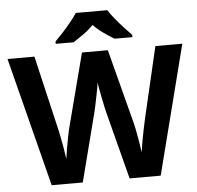

<svg xmlns="http://www.w3.org/2000/svg" viewBox="-61 -996 1088 1058"><g transform="rotate(-5 483.5 -467.0)"><path d="M967 -714 785 0H613L516 -375Q513 -386 508.5 -408Q504 -430 498.5 -456Q493 -482 489 -505.5Q485 -529 483 -542Q482 -529 477.5 -505.5Q473 -482 468 -456.5Q463 -431 458 -408.5Q453 -386 450 -374L354 0H182L0 -714H149L240 -324Q246 -301 253 -266Q260 -231 266 -196Q272 -161 275 -137Q278 -162 284 -196.5Q290 -231 296.5 -263.5Q303 -296 308 -314L412 -714H555L659 -314Q664 -297 670.5 -264Q677 -231 683 -196Q689 -161 692 -137Q695 -162 701 -196.5Q707 -231 714.5 -266Q722 -301 727 -324L818 -714ZM571 -934Q585 -912 607.5 -884.5Q630 -857 654 -831Q678 -805 696 -787V-774H597Q571 -790 540 -811.5Q509 -833 483 -860Q457 -833 427 -812Q397 -791 371 -774H272V-787Q291 -806 314.5 -831.5Q338 -857 360.5 -884.5Q383 -912 397 -934Z"/></g></svg>

Font: Noto Sans Bengali UI
Style: Bold
Weight: 700
Designer: Jelle Bosma - Monotype Design Team
Foundry: Monotype Imaging Inc.
Version: Version 2.003; ttfautohint (v1.8.4.7-5d5b)